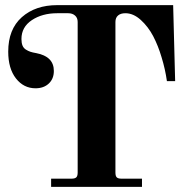

<svg xmlns="http://www.w3.org/2000/svg" viewBox="-20 -732 756 752"><path d="M666 -414.1H633.8Q627 -461.9 612.8 -507.8Q599.6 -552.7 580.1 -590.1Q560.5 -627.4 531.5 -653.8Q502.4 -680.2 471.2 -680.2Q452.6 -680.2 442.4 -671.4Q432.1 -662.6 432.1 -646V-56.2Q432.1 -42.5 437.3 -37.4Q442.4 -32.2 456.1 -32.2H536.1V0H180.2V-32.2H259.8Q273.4 -32.2 278.8 -37.4Q284.2 -42.5 284.2 -56.2V-646Q284.2 -662.1 273.9 -671.1Q263.7 -680.2 247.1 -680.2H204.1Q145.5 -680.2 104.7 -653.1Q64 -626 64 -579.1Q64 -564 68.1 -553.7Q72.3 -543.5 81.3 -537.8Q90.3 -532.2 98.9 -529.3Q107.4 -526.4 122.1 -523.9Q190.9 -510.7 190.9 -454.1Q190.9 -423.3 171.1 -404.8Q151.4 -386.2 119.1 -386.2Q72.8 -386.2 42.5 -424.8Q12.2 -463.4 12.2 -529.8Q12.2 -617.2 65.4 -664.6Q118.7 -711.9 204.1 -711.9H658.2Z"/></svg>

Font: Flanker Steampunk
Style: Bold
Weight: 700
Designer: Alexey Kryukov, Leonardo Di Lena
Foundry: Alexey Kryukov, Leonardo Di Lena
Version: 1.210